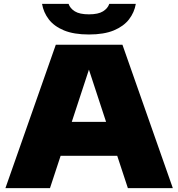

<svg xmlns="http://www.w3.org/2000/svg" viewBox="-20 -971 920 991"><path d="M8 0 268 -740H612L872 0H640L585 -167H293L238 0ZM350.5 -342H527.5L439 -611.5ZM439 -793Q361 -793 310 -814.2Q259 -835.5 231.8 -871.2Q204.5 -907 197 -951H334Q341.5 -928 366.2 -912.5Q391 -897 439 -897Q487 -897 511.8 -912.5Q536.5 -928 544 -951H681Q673.5 -907 646 -871.2Q618.5 -835.5 567.8 -814.2Q517 -793 439 -793Z"/></svg>

Font: Encode Sans Expanded Expanded Black
Style: Regular
Weight: 900
Width: 7
Designer: Multiple Designers
Foundry: Impallari Type
Version: Version 3.000; ttfautohint (v1.8.3) -l 8 -r 50 -G 200 -x 14 